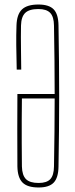

<svg xmlns="http://www.w3.org/2000/svg" viewBox="-20 -824 334 850"><path d="M151 6Q101.5 6 79.8 -15.8Q58 -37.5 57 -87Q56.5 -177 56.5 -251.8Q56.5 -326.5 57 -408H222Q222 -481 221.2 -555.5Q220.5 -630 219 -711Q218.5 -750 202.2 -767Q186 -784 150 -784Q109.5 -784 91.8 -767Q74 -750 73 -711Q72.5 -688 72.5 -660.5Q72.5 -633 73 -597.8Q73.5 -562.5 74 -516H54Q52.5 -577.5 52 -623Q51.5 -668.5 53 -711Q54.5 -760.5 77.2 -782.2Q100 -804 150 -804Q197.5 -804 218 -782.2Q238.5 -760.5 239 -711Q240.5 -627.5 241.2 -550.5Q242 -473.5 242 -398.8Q242 -324 241.2 -247.2Q240.5 -170.5 239 -87Q238.5 -37.5 218 -15.8Q197.5 6 151 6ZM151 -14Q187 -14 202.8 -31Q218.5 -48 219 -87Q220.5 -167.5 221.2 -241.5Q222 -315.5 222 -388H77Q76.5 -337.5 76.2 -289.8Q76 -242 76.2 -192.5Q76.5 -143 77 -87Q78 -48 95 -31Q112 -14 151 -14Z"/></svg>

Font: Big Shoulders Display Thin Thin
Style: Regular
Weight: 250
Version: Version 2.002